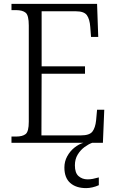

<svg xmlns="http://www.w3.org/2000/svg" viewBox="-20 -734 598 987"><path d="M39 0V-32H62Q96 -32 112 -45Q128 -58 128 -108V-603Q128 -655 112 -668.5Q96 -682 62 -682H39V-714H479L485 -544H448L444 -596Q441 -636 426.5 -656Q412 -676 370 -676H194V-393H417V-355H194L193 -38H396Q440 -38 455 -57.5Q470 -77 474 -115L479 -170H516L509 0ZM423 233Q371 233 341 206.5Q311 180 311 127Q311 96 325.5 69.5Q340 43 362.5 25Q385 7 409 0H454Q435 7 414.5 22Q394 37 379.5 60.5Q365 84 365 116Q365 155 384 171.5Q403 188 430 188Q444 188 457 185.5Q470 183 488 178V218Q473 225 455.5 229Q438 233 423 233Z"/></svg>

Font: Noto Serif Tamil SemiCondensed Light
Style: Regular
Weight: 300
Width: 4
Designer: Indian Type Foundry, Tom Grace, and the Monotype Design Team
Foundry: Monotype Imaging Inc.
Version: Version 2.004; ttfautohint (v1.8.4.7-5d5b)